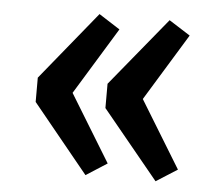

<svg xmlns="http://www.w3.org/2000/svg" viewBox="-42 -589 685 595"><g transform="rotate(5 300.0 -291.5)"><path d="M310 -82.5 244.5 -40.5 71 -253V-328.5L244.5 -541.5L310 -499.5L182.5 -291ZM528.5 -82.5 462.5 -40.5 288 -253V-328.5L462.5 -541.5L528.5 -499.5L401 -291Z"/></g></svg>

Font: Fira Code Light Medium
Style: Regular
Weight: 500
Monospace: yes
Version: Version 5.002